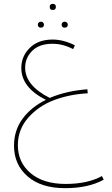

<svg xmlns="http://www.w3.org/2000/svg" viewBox="-20 -644 581 1000"><path d="M271 -608Q271 -592 255 -592Q239 -592 239 -608Q239 -624 255 -624Q271 -624 271 -608ZM177 -516Q177 -522 181.5 -526.5Q186 -531 193 -531Q200 -531 204.5 -526.5Q209 -522 209 -516Q209 -500 193 -500Q177 -500 177 -516ZM301 -516Q301 -522 305.5 -526.5Q310 -531 317 -531Q324 -531 328.5 -526.5Q333 -522 333 -516Q333 -500 317 -500Q301 -500 301 -516ZM511 273 520 292Q440 336 319 336Q194 336 123.5 274.5Q53 213 53 115Q53 35 97.5 -25.5Q142 -86 219 -124Q91 -188 91 -290Q91 -351 135 -394.5Q179 -438 254 -438Q310 -438 370 -408L361 -388Q309 -416 253 -416Q185 -416 148 -379.5Q111 -343 111 -291Q111 -199 239 -134Q327 -171 435 -179L437 -158Q343 -153 262.5 -123Q182 -93 127.5 -31.5Q73 30 73 112Q73 202 139.5 258Q206 314 322 314Q436 314 511 273Z"/></svg>

Font: FiraGO Thin
Style: Regular
Weight: 100
Designer: bBox Type
Foundry: bBox Type GmbH
Version: Version 1.001;PS 001.001;hotconv 1.0.88;makeotf.lib2.5.64775